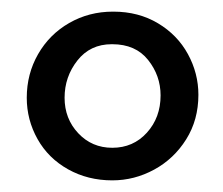

<svg xmlns="http://www.w3.org/2000/svg" viewBox="-20 -742 383 330"><path d="M321 -579Q321 -536 300 -502.5Q279 -469 245 -450.5Q211 -432 173 -432Q131 -432 97 -451Q63 -470 44.5 -503Q26 -536 26 -574Q26 -615 45.5 -649Q65 -683 99 -702.5Q133 -722 174 -722H175Q218 -722 251.5 -702Q285 -682 303 -649Q321 -616 321 -579ZM91 -574Q91 -538 114.5 -513Q138 -488 173 -488Q209 -488 232.5 -514Q256 -540 256 -578Q256 -612 234.5 -639Q213 -666 173 -666H172Q135 -666 113 -638Q91 -610 91 -574Z"/></svg>

Font: Gmarket Sans TTF Medium
Style: Regular
Weight: 500
Designer: Creative Director : Sungho Lee; Art Director : Kiwoong Choi; Project Manager : Sori Yang, Jongwook Yoon; Font Designer :
Foundry: Sandoll Inc.
Version: Version 1.000;hotconv 1.0.109;makeotfexe 2.5.65596